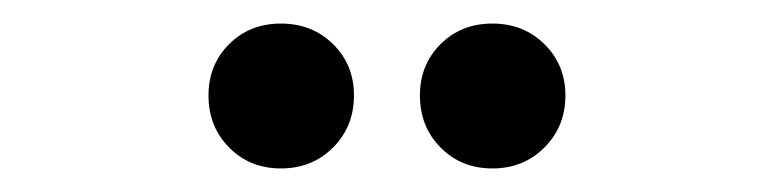

<svg xmlns="http://www.w3.org/2000/svg" viewBox="-20 -735 656 163"><path d="M218.5 -592Q192 -592 174.5 -609.8Q157 -627.5 157 -654Q157 -680 174.5 -697.5Q192 -715 218.5 -715Q245 -715 262.8 -697.5Q280.5 -680 280.5 -654Q280.5 -627.5 262.8 -609.8Q245 -592 218.5 -592ZM398 -592Q371.5 -592 354 -609.8Q336.5 -627.5 336.5 -654Q336.5 -680 354 -697.5Q371.5 -715 398 -715Q424.5 -715 442.2 -697.5Q460 -680 460 -654Q460 -627.5 442.2 -609.8Q424.5 -592 398 -592Z"/></svg>

Font: Overpass Mono Light SemiBold
Style: Regular
Weight: 600
Monospace: yes
Version: Version 4.000